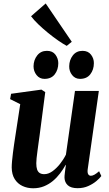

<svg xmlns="http://www.w3.org/2000/svg" viewBox="-20 -1050 617 1082"><path d="M167 11Q134 11 106.8 -1.8Q79.5 -14.5 63 -40.5Q46.5 -66.5 46 -106Q46 -122 48 -143.5Q50 -165 53 -189.2Q56 -213.5 59.5 -237Q63 -260.5 66 -280L94 -463L37 -491.5L42.5 -521.5L213.5 -545L235 -531L203 -285.5Q200 -265.5 197 -242.5Q194 -219.5 191 -198Q188 -176.5 186.2 -158.8Q184.5 -141 184.5 -130Q184.5 -108 189.2 -94.5Q194 -81 204 -74.8Q214 -68.5 229.5 -68.5Q252.5 -68.5 275 -84.5Q297.5 -100.5 317.5 -125.5Q337.5 -150.5 351.5 -178.5L402.5 -537.5H537L474 -94.5Q472 -76.5 477.2 -68Q482.5 -59.5 492 -59.5Q501 -59.5 512 -65.5Q523 -71.5 538.5 -85L551 -58Q542 -45.5 523 -29.5Q504 -13.5 477.2 -1.5Q450.5 10.5 417.5 10.5Q380 10.5 362.2 -5.8Q344.5 -22 343.5 -48Q343 -52 343.8 -60Q344.5 -68 345.8 -78.5Q347 -89 348.5 -100Q350 -111 351.5 -120.5L350 -121Q336.5 -96.5 318.5 -72.8Q300.5 -49 278 -30.2Q255.5 -11.5 227.8 -0.2Q200 11 167 11ZM230.5 -605.5Q203 -605.5 186 -627Q169 -648.5 169 -676.5Q169.5 -712 189.8 -737.8Q210 -763.5 244.5 -763.5Q276.5 -763.5 292.5 -741.8Q308.5 -720 308.5 -694Q308.5 -657.5 288.8 -631.5Q269 -605.5 230.5 -605.5ZM431 -605.5Q403.5 -605.5 386.5 -627Q369.5 -648.5 370 -676.5Q370.5 -712 390.5 -737.8Q410.5 -763.5 445 -763.5Q476.5 -763.5 493 -741.8Q509.5 -720 509 -694Q509 -657.5 489 -631.5Q469 -605.5 431 -605.5ZM356 -791.5Q336.5 -802 308.5 -821.2Q280.5 -840.5 251 -864.5Q221.5 -888.5 195.8 -913.2Q170 -938 155 -958.5L237.5 -1030.5L384.5 -814.5Z"/></svg>

Font: Merriweather 72pt
Style: Bold Italic
Weight: 700
Italic angle: -7.8°
Version: Version 2.101